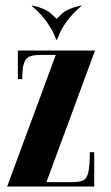

<svg xmlns="http://www.w3.org/2000/svg" viewBox="-20 -679 403 699"><path d="M323 0H6L183 -479H45V-495H326L149 -16H323ZM128 -495V-479Q103 -479 88.5 -473.5Q74 -468 67.5 -449.5Q61 -431 61 -391H45V-495ZM244 0V-16Q268 -16 282 -22Q296 -28 301.5 -51.5Q307 -75 307 -125H323V0ZM275 -659 277 -658Q241 -627 222 -599.5Q203 -572 196 -554.5Q189 -537 187 -534H185V-609Q187 -612 207.5 -630.5Q228 -649 275 -659ZM97 -659Q144 -649 164.5 -630.5Q185 -612 187 -609V-534H185Q184 -537 176.5 -554.5Q169 -572 150 -599.5Q131 -627 95 -658Z"/></svg>

Font: Emberly Black
Style: Regular
Weight: 900
Designer: Rajesh Rajput
Foundry: Rajesh Rajput
Version: Version 1.000